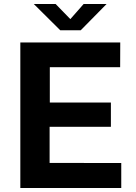

<svg xmlns="http://www.w3.org/2000/svg" viewBox="-20 -934 674 954"><path d="M81 0V-723H577.5L577 -600H227.5V-424.5H531V-304H226.5V-124.5L582.5 -124V0ZM279.5 -783.5 148 -914H256.5L329.5 -839L395.5 -914H509.5L381 -783.5Z"/></svg>

Font: Public Sans Thin
Style: Bold
Weight: 700
Version: Version 2.001